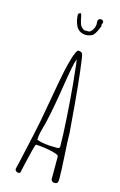

<svg xmlns="http://www.w3.org/2000/svg" viewBox="-142 -1016 674 1075"><g transform="rotate(15 195.5 -478.5)"><path d="M187.5 -879.9Q195.3 -863.8 210.2 -854.7Q225.1 -845.7 245.1 -845.7Q257.8 -845.7 266.6 -849.1Q276.9 -852.5 282.5 -856Q288.1 -859.4 293.5 -867.7Q298.8 -875.5 302 -881.8Q305.2 -888.2 309.6 -898.4Q312.5 -905.8 314.5 -909.7Q316.4 -913.6 317.4 -915.5L314.9 -922.9L317.9 -930.2Q320.3 -936.5 320.3 -938.5Q320.3 -944.3 315.7 -948.5Q311 -952.6 305.2 -952.6Q287.1 -952.6 287.1 -933.6Q287.1 -929.7 287.6 -926.8Q288.1 -923.3 288.1 -919.4Q288.1 -909.7 283.2 -897.7Q278.3 -885.7 270.3 -877.2Q262.2 -868.7 253.9 -868.7H229L218.3 -876.5Q207.5 -884.3 202.1 -901.1Q196.8 -918 192.9 -940.9Q189.9 -955.6 183.1 -956.5L172.4 -947.8Q172.4 -910.6 187.5 -879.9ZM288.6 0Q304.2 0 307.6 -8.3Q310.5 -14.6 310.5 -27.8V-32.2Q310.5 -71.3 305.2 -162.6Q299.3 -250 299.3 -293L285.6 -459Q277.8 -548.8 267.3 -640.1Q256.8 -731.4 251.5 -740.2Q244.1 -750 228.5 -750Q222.2 -750 214.4 -733.4Q206.1 -715.8 199.7 -692.9Q189.9 -659.2 181.6 -622.1Q170.4 -571.3 145.5 -428.2Q122.6 -294.9 107.4 -230L92.8 -164.1L72.3 -71.8L60.5 -22V-20.5Q60.1 -20 60.1 -19Q60.1 -12.2 66.4 -7.3Q72.8 -2.4 80.6 -2.4Q89.4 -2.4 91.3 -9.8Q94.2 -24.9 104 -67.4Q113.8 -109.9 122.1 -142.6Q131.8 -180.2 134.8 -180.2Q153.3 -180.2 186.3 -175.5Q219.2 -170.9 244.4 -163.3Q269.5 -155.8 269.5 -147.9V-17.1Q269.5 -9.8 275.4 -4.9Q281.2 0 288.6 0ZM149.9 -290Q156.7 -313 158.7 -324.2Q176.8 -400.9 199.7 -547.9Q210 -613.3 216.6 -646Q223.1 -678.7 231 -701.2Q231 -696.3 232.9 -689L234.9 -678.2Q243.2 -605 247.1 -562Q254.9 -480 261.7 -372.6Q268.6 -265.1 268.6 -203.1Q268.6 -193.4 249 -193.4Q245.1 -193.4 242.2 -193.8H236.3Q177.7 -193.8 135.3 -208V-213.9Q135.3 -229 138.9 -246.8Q142.6 -264.6 149.9 -290Z"/></g></svg>

Font: Amatica SC
Style: Regular
Weight: 400
Version: Version 2.000